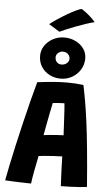

<svg xmlns="http://www.w3.org/2000/svg" viewBox="-71 -1199 722 1250"><g transform="rotate(5 290.0 -573.5)"><path d="M181.5 7.5Q165 7.5 132.5 6.5Q100 5.5 66.2 4.2Q32.5 3 11.5 1.5Q18 -35.5 30.8 -96.5Q43.5 -157.5 60 -231.5Q76.5 -305.5 95 -382.5Q113.5 -459.5 131.2 -529.8Q149 -600 164 -653Q214.5 -659.5 263.8 -663.8Q313 -668 359.5 -668Q412.5 -668 465 -661.5Q474.5 -617.5 484.5 -560.5Q494.5 -503.5 504.8 -426.2Q515 -349 525.2 -244.8Q535.5 -140.5 546 -2Q529.5 0.5 499 2.8Q468.5 5 435 6.2Q401.5 7.5 376 7.5Q374.5 -16.5 373 -51Q371.5 -85.5 370.2 -121.5Q369 -157.5 368.5 -186Q342 -185.5 309.8 -183.5Q277.5 -181.5 250.8 -179.2Q224 -177 214.5 -175Q203.5 -123.5 194.2 -73Q185 -22.5 181.5 7.5ZM235 -313.5Q246.5 -315.5 271 -317.8Q295.5 -320 322 -321.8Q348.5 -323.5 365 -324Q364 -334.5 362.8 -363.8Q361.5 -393 359.5 -427.8Q357.5 -462.5 355.8 -491.8Q354 -521 352.5 -532Q344.5 -532 328.5 -531Q312.5 -530 297.2 -529Q282 -528 276.5 -527Q272 -507.5 264.5 -469Q257 -430.5 248.8 -387.8Q240.5 -345 235 -313.5ZM313.5 -689.5Q273 -689.5 239.8 -707Q206.5 -724.5 187 -755.2Q167.5 -786 167.5 -826.5Q167.5 -863.5 188 -893.2Q208.5 -923 242 -940.8Q275.5 -958.5 315 -958.5Q355 -958.5 388.5 -942.2Q422 -926 442 -898Q462 -870 462 -833.5Q462 -794 442 -761.2Q422 -728.5 388.2 -709Q354.5 -689.5 313.5 -689.5ZM311 -781.5Q331 -781.5 345.5 -793.5Q360 -805.5 360 -822Q360 -842 346.5 -854Q333 -866 313 -866Q296.5 -866 282.8 -854.2Q269 -842.5 269 -826.5Q269 -805 281 -793.2Q293 -781.5 311 -781.5ZM411 -1153.5Q433 -1140 452.8 -1123.5Q472.5 -1107 485.8 -1093.5Q499 -1080 502.5 -1075Q481 -1070.5 449.5 -1060Q418 -1049.5 384.2 -1036.8Q350.5 -1024 322.2 -1012.2Q294 -1000.5 279 -993L208.5 -1036.5Q227 -1051.5 255.8 -1070.8Q284.5 -1090 315.5 -1108.2Q346.5 -1126.5 372.5 -1139Q398.5 -1151.5 411 -1153.5Z"/></g></svg>

Font: Grandstander
Style: Bold
Weight: 700
Designer: Tyler Finck
Foundry: Etcetera Type Co
Version: Version 1.200; ttfautohint (v1.8.3)